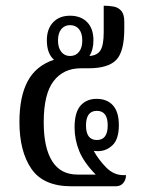

<svg xmlns="http://www.w3.org/2000/svg" viewBox="-20 -652 511 672"><path d="M230 0Q132 0 90 -61Q48 -122 48 -225Q48 -314 77 -368Q106 -422 169 -443Q157 -453 150.5 -470Q144 -487 144 -511Q144 -551 166 -574Q188 -597 225 -597Q263 -597 285 -574.5Q307 -552 307 -511Q307 -478 293 -456Q321 -458 332 -476.5Q343 -495 343 -539V-632Q362 -632 378 -629Q394 -626 404.5 -614Q415 -602 415 -576V-551Q415 -471 386.5 -442Q358 -413 290 -413H263Q202 -413 167.5 -368Q133 -323 133 -224Q133 -135 162.5 -88Q192 -41 251 -41H315Q273 -84 257 -124Q241 -164 241 -206Q241 -259 262 -282.5Q283 -306 318 -306Q355 -306 375.5 -283Q396 -260 396 -214Q396 -165 374 -144Q352 -123 323 -123Q315 -123 308 -124Q325 -93 351.5 -66Q378 -39 412 -39H421Q421 -23 411.5 -11.5Q402 0 385 0ZM225 -456Q245 -456 256.5 -470.5Q268 -485 268 -510Q268 -536 256.5 -550Q245 -564 225 -564Q206 -564 194.5 -550Q183 -536 183 -510Q183 -485 194.5 -470.5Q206 -456 225 -456ZM319 -162Q357 -162 357 -213Q357 -264 319 -264Q281 -264 281 -213Q281 -162 319 -162Z"/></svg>

Font: Noto Serif Thai ExtraCondensed
Style: Regular
Weight: 400
Width: 2
Designer: Monotype Design Team
Foundry: Monotype Imaging Inc.
Version: Version 2.002; ttfautohint (v1.8.4.7-5d5b)